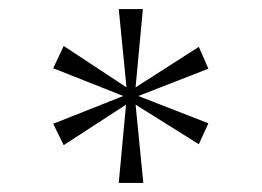

<svg xmlns="http://www.w3.org/2000/svg" viewBox="-20 -780 575 422"><path d="M241 -378H295L278 -550L417 -463L438 -509L284 -569L438 -629L417 -677L278 -588L294 -760H241L258 -588L120 -679L97 -630L251 -569L97 -508L120 -461L257 -550Z"/></svg>

Font: Noto Serif Devanagari ExtraLight
Style: Regular
Weight: 200
Designer: Universal Thirst, Indian Type Foundry and the Monotype Design Team
Foundry: Monotype Imaging Inc.
Version: Version 2.004